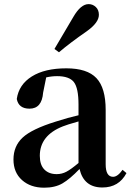

<svg xmlns="http://www.w3.org/2000/svg" viewBox="-20 -875 621 911"><path d="M238.3 -642.6 328.1 -794.9Q363.3 -855.5 400.4 -855.5Q419.9 -855.5 434.6 -841.8Q449.2 -828.1 449.2 -804.7Q449.2 -767.6 391.6 -726.6Q312.5 -671.9 259.8 -627ZM352.5 -101.6V-298.8Q293.9 -282.2 278.3 -275.4Q168.9 -232.4 168.9 -135.7Q168.9 -92.8 190.4 -70.8Q211.9 -48.8 249 -48.8Q273.4 -48.8 294.9 -60.1Q316.4 -71.3 352.5 -101.6ZM561.5 -69.3 580.1 -53.7Q543.9 14.6 465.8 14.6Q377.9 14.6 357.4 -73.2Q311.5 -25.4 276.4 -4.9Q241.2 15.6 189.5 15.6Q125 15.6 84.5 -20.5Q43.9 -56.6 43.9 -118.2Q43.9 -181.6 87.4 -222.2Q130.9 -262.7 244.1 -297.9Q304.7 -317.4 352.5 -328.1V-378.9Q352.5 -457 330.6 -485.4Q308.6 -513.7 251 -513.7Q225.6 -513.7 199.2 -507.8L184.6 -435.5Q178.7 -359.4 120.1 -359.4Q68.4 -359.4 59.6 -405.3Q69.3 -473.6 130.9 -512.2Q192.4 -550.8 294.9 -550.8Q393.6 -550.8 437.5 -504.4Q481.4 -458 481.4 -353.5V-95.7Q481.4 -36.1 516.6 -36.1Q538.1 -36.1 561.5 -69.3Z"/></svg>

Font: GenYoMin TW TTF Bold
Style: Regular
Weight: 700
Version: Version 1.300